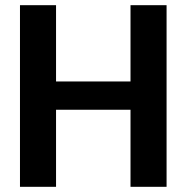

<svg xmlns="http://www.w3.org/2000/svg" viewBox="-20 -720 719 740"><path d="M196 -700V-406H483V-700H622V0H483V-297H196V0H57V-700Z"/></svg>

Font: Lopes Sans
Style: Bold
Weight: 700
Designer: Gabriel Lam, Diego Maldonado
Foundry: TypeRant, Foresti Design
Version: Version 4.000